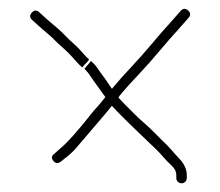

<svg xmlns="http://www.w3.org/2000/svg" viewBox="-20 -505 506 441"><path d="M169 -350 173 -355C182.3 -364.3 186 -369 184 -369C179.3 -373 173.6 -379 166.8 -387C160 -394.9 151.1 -403.6 140 -413L122.5 -430.5C118.2 -434.8 112 -440.3 104 -447C96 -453.7 88.3 -460.3 81 -467L70 -477C64 -482.3 58.3 -482 53 -476C47.7 -470 48 -464.3 54 -459L65 -449C72.3 -442.3 80 -435.7 88 -429C96 -422.3 102 -416.8 106 -412.5C110 -408.2 116.5 -402.1 125.5 -394.3C134.5 -386.4 144 -376.7 154 -365C158 -360.3 163 -355.3 169 -350ZM174 -347 183 -337C190.3 -326 198.7 -314.2 208 -301.5C212.7 -295.2 217.3 -288.7 222 -282C212.7 -270 203.3 -259 194 -249C159.4 -204.8 133.1 -175.5 115 -161L105 -152C98.3 -147.3 97.5 -141.8 102.5 -135.5C107.5 -129.2 113.3 -128.7 120 -134L130 -142C138 -148 146 -155.3 154 -164C171.8 -185 190.3 -206.7 209.5 -229C219.8 -241 229 -252 237 -262C246.2 -251 279.2 -218.5 336 -164.5C342.7 -158.2 349 -151.5 355 -144.5C361 -137.5 367.5 -130.8 374.5 -124.3C381.5 -117.8 385 -110.7 385 -103V-96C385 -92.7 386.2 -89.8 388.5 -87.5C390.8 -85.2 393.7 -84 397 -84C400.3 -84 403.2 -85.2 405.5 -87.5C407.8 -89.8 409 -92.7 409 -96V-103C409 -116.1 403.2 -128.7 391.5 -141C385.2 -147.7 379 -154.5 373 -161.5C367 -168.5 360.3 -175.3 353 -182L332 -203C324.7 -210.3 317.3 -217.2 310 -223.5C302.7 -229.8 296 -236 290 -242L269 -263C261.7 -270.3 256 -276.3 252 -281C252 -281.7 255.5 -286.2 262.5 -294.5C269.5 -302.8 281.3 -315.8 298 -333.5C314.7 -351.2 330.7 -369.2 346 -387.5C361.3 -405.8 376.3 -423 391 -439L413 -464C418.3 -470 418 -475.7 412 -481C406 -486.3 400.3 -486 395 -480L373 -455C358.3 -439 343.3 -421.8 328 -403.5C312.7 -385.2 297 -367.5 281 -350.5C265 -333.5 250.3 -317 237 -301C233.7 -305.7 230.2 -310.8 226.5 -316.5C222.8 -322.2 218.8 -327.8 214.5 -333.5C210.2 -339.2 206.5 -344.3 203.5 -349C200.5 -353.7 195.7 -359 189 -365Z"/></svg>

Font: Proton
Style: SeBd
Weight: 500
Version: Version 1.017